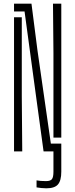

<svg xmlns="http://www.w3.org/2000/svg" viewBox="-20 -820 408 1040"><path d="M231 200Q220 200 204 198.5Q188 197 178 195V157Q188.5 159 201 160Q213.5 161 229 161Q253 161 261.2 150.5Q269.5 140 269.5 110V0H216L176 -293L113 -758H56V-800H150.5L183 -547L255.5 -42H312V110Q312 158 294 179Q276 200 231 200ZM269.5 -74.5V-533L267 -800H312V-74.5ZM56 0V-726.5H98V-299.5L100.5 0Z"/></svg>

Font: Big Shoulders Stencil Display Thin Light
Style: Regular
Weight: 300
Version: Version 2.001